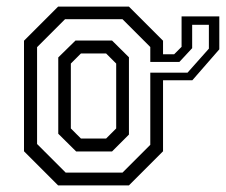

<svg xmlns="http://www.w3.org/2000/svg" viewBox="-20 -560 682 580"><path d="M178.5 -38.5H350L434 -122.5V-418L350 -502H176.5L92 -417.5V-125ZM210 -102.5 156 -156V-386.5L208 -437.5H318.5L369.5 -387V-153.5L318.5 -102.5ZM224.5 -141.5H300.5L331 -172V-368L300.5 -398.5H224.5L194 -368V-172ZM560.5 -485V-414.5L522 -373H434V-340.5H546.5L611 -413V-485ZM528.5 -510.5H642.5V-411L561 -317.5H472.5V-103L369.5 0H155.5L52.5 -103V-437L155.5 -540H369.5L472.5 -437V-396H506L528.5 -418.5Z"/></svg>

Font: Tourney
Style: Regular
Weight: 400
Designer: Tyler Finck
Foundry: Etcetera Type Co
Version: Version 1.015